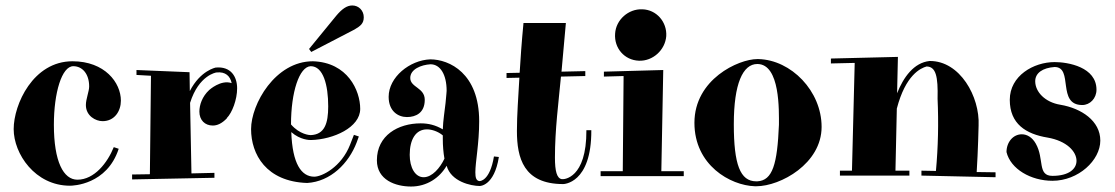

<svg xmlns="http://www.w3.org/2000/svg" viewBox="-20 -643 4077 702"><path d="M422 -275C422 -341 363 -419 245 -419C101 -419 30 -261 30 -171C30 -81 108 36 236 36C246 36 371 33 414 -99L396 -105C373 -48 325 14 263 14C212 14 177 -52 177 -187C177 -304 206 -401 248 -401C281 -401 306 -373 306 -327C306 -309 294 -281 294 -259C294 -219 330 -200 355 -200C399 -200 422 -237 422 -275Z M673 -379 479 -387V-369L532 -366L528 -6L463 -5V13L764 7V-11L680 -9L675 -267C707 -369 771 -378 771 -378C805 -382 822 -364 827 -339C788 -353 745 -314 745 -314C719 -290 709 -259 709 -235C709 -204 729 -184 758 -184C774 -184 791 -191 810 -211H809C829 -231 847 -279 847 -320C847 -363 824 -401 769 -396C769 -396 713 -386 674 -310Z M1297 -245C1297 -312 1251 -415 1124 -419C986 -419 898 -262 898 -171C898 -79 953 21 1103 26C1189 21 1255 -46 1284 -122L1292 -144L1274 -150L1260 -114C1228 -32 1157 3 1129 3C1082 3 1049 -44 1045 -160C1078 -131 1112 -131 1117 -131C1199 -133 1297 -177 1297 -245ZM1116 -401C1162 -401 1180 -332 1180 -254C1180 -192 1167 -151 1116 -149C1112 -149 1076 -151 1044 -188C1044 -306 1074 -399 1116 -401ZM1276 -535C1298 -548 1310 -557 1310 -580C1310 -604 1292 -623 1268 -623C1248 -623 1230 -610 1209 -585L1110 -464L1118 -453Z M1732 19C1721 17 1718 6 1718 -13C1718 -51 1732 -118 1732 -200C1732 -375 1623 -426 1553 -426C1478 -423 1401 -361 1401 -289C1401 -236 1436 -215 1468 -215C1500 -215 1533 -230 1533 -278C1533 -323 1480 -323 1480 -358C1480 -390 1520 -406 1554 -408C1590 -408 1613 -370 1613 -311C1613 -306 1612 -300 1609 -266C1606 -238 1600 -203 1599 -170C1572 -186 1546 -192 1518 -192C1436 -192 1358 -148 1358 -57C1358 15 1426 39 1483 39C1540 39 1587 8 1613 -37C1629 21 1702 37 1734 37C1734 37 1787 38 1804 -69L1786 -71C1771 20 1734 19 1734 19ZM1605 -63C1589 -29 1560 5 1529 5C1498 5 1478 -30 1478 -77C1478 -133 1500 -170 1541 -170C1558 -170 1581 -163 1599 -148V-135C1599 -110 1601 -85 1605 -63Z M1832 -358 1879 -359C1875 -285 1870 -224 1870 -164C1870 -66 1894 30 2039 30C2039 30 2143 30 2142 -167H2124C2125 12 2039 12 2039 12H2034C2016 9 2009 -17 2009 -67C2009 -169 2022 -267 2031 -363L2120 -365V-383L2033 -381L2049 -559H1894C1887 -486 1883 -427 1880 -377L1832 -376Z M2188 -363 2260 -365 2257 -17H2176V1H2480V-17H2398L2405 -387L2188 -381ZM2416 -511C2419 -563 2380 -608 2328 -609C2278 -611 2232 -571 2229 -520C2225 -467 2263 -423 2316 -421C2367 -419 2412 -460 2416 -511Z M2984 -179C2984 -310 2873 -424 2753 -427H2749C2680 -427 2519 -353 2519 -194C2519 -39 2650 35 2740 38H2745C2834 38 2984 -45 2984 -179ZM2828 -187C2822 -43 2805 17 2749 20H2745C2686 20 2663 -42 2663 -189C2663 -337 2696 -409 2749 -409C2833 -409 2828 -237 2828 -187Z M3018 -411 3105 -413 3095 -19H3051V-1H3305V-19H3254L3259 -246C3291 -369 3346 -394 3368 -400C3402 -399 3410 -364 3408 -282C3412 -193 3410 -105 3402 -18L3349 -19V-1L3620 5V-13L3551 -14C3556 -91 3558 -184 3558 -184C3563 -289 3490 -421 3379 -420C3321 -414 3283 -360 3260 -302L3263 -435L3018 -429Z M3828 18C3923 18 4003 -57 4003 -129C4003 -201 3934 -247 3857 -260C3801 -269 3765 -307 3765 -346C3765 -376 3792 -395 3836 -398C3906 -398 3843 -259 3937 -259C3965 -259 3989 -283 3989 -315C3989 -398 3885 -416 3836 -416C3759 -416 3672 -366 3672 -278C3672 -190 3731 -153 3810 -140C3880 -128 3916 -89 3916 -55C3916 -26 3889 0 3828 0C3772 0 3799 -62 3767 -118C3754 -141 3735 -152 3716 -152C3684 -152 3660 -123 3660 -87C3675 -25 3749 18 3828 18Z"/></svg>

Font: Purple Purse
Style: Regular
Weight: 400
Designer: Astigmatic (AOETI)
Foundry: Astigmatic (AOETI)
Version: Version 1.000